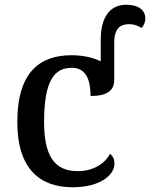

<svg xmlns="http://www.w3.org/2000/svg" viewBox="-20 -780 633 810"><path d="M286 10C405 10 463 -43 463 -90C463 -108 456 -122 444 -131C421 -88 372 -58 308 -58C207 -58 166 -126 166 -266C166 -443 211 -494 283 -494C345 -494 362 -440 362 -375C434 -375 462 -399 462 -444V-601C462 -661 489 -678 523 -678C545 -678 560 -673 577 -662C586 -671 593 -685 593 -702C593 -739 562 -760 513 -760C434 -760 405 -693 405 -614V-521C372 -538 327 -547 282 -547C152 -547 53 -480 53 -265C53 -67 149 10 286 10Z"/></svg>

Font: Noto Serif Thai Medium
Style: Regular
Weight: 500
Designer: Monotype Design Team
Foundry: Monotype Imaging Inc.
Version: Version 1.901;PS 001.901;hotconv 1.0.88;makeotf.lib2.5.64775